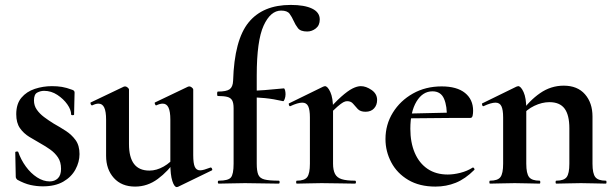

<svg xmlns="http://www.w3.org/2000/svg" viewBox="-20 -746 2498 780"><path d="M118 -338Q118 -317 129.5 -300.5Q141 -284 159 -270.5Q177 -257 198 -244Q223 -230 247 -214.5Q271 -199 287 -177Q303 -155 303 -120Q303 -88 286.5 -57.5Q270 -27 237 -8Q204 11 154 11Q129 11 104 5.5Q79 0 50 -16Q48 -18 46 -21Q44 -24 44 -28L42 -127Q42 -130 47.5 -130.5Q53 -131 54 -129Q65 -97 85 -69.5Q105 -42 130.5 -25.5Q156 -9 182 -9Q202 -9 215 -21.5Q228 -34 228 -60Q228 -88 215.5 -106.5Q203 -125 184 -138.5Q165 -152 145 -163Q122 -176 99 -190Q76 -204 61 -225.5Q46 -247 46 -282Q46 -324 67 -349Q88 -374 121.5 -385Q155 -396 191 -396Q213 -396 231.5 -393Q250 -390 274 -381Q283 -378 283 -370Q283 -350 282 -328.5Q281 -307 281 -281Q281 -278 275 -278Q269 -278 269 -281Q269 -300 253.5 -322Q238 -344 213 -360.5Q188 -377 159 -377Q145 -377 131.5 -370Q118 -363 118 -338Z M529 12Q474 12 442.5 -23Q411 -58 411 -113V-260Q411 -293 403.5 -309Q396 -325 380 -325Q369 -325 355 -318Q351 -317 348.5 -323Q346 -329 349 -330L483 -394Q486 -395 488 -395Q493 -395 498.5 -390.5Q504 -386 504 -382V-161Q504 -107 524.5 -80Q545 -53 587 -53Q616 -53 645 -69.5Q674 -86 691 -111L697 -99Q663 -50 621 -19Q579 12 529 12ZM765 -382V-116Q765 -82 771.5 -68Q778 -54 793 -54Q800 -54 810.5 -57Q821 -60 834 -65Q838 -67 841 -61.5Q844 -56 841 -54L703 13Q701 14 698 14Q688 14 680 -11Q672 -36 672 -82V-260Q672 -293 664.5 -309Q657 -325 641 -325Q630 -325 615 -318Q612 -317 609.5 -323Q607 -329 610 -330L744 -394Q746 -395 749 -395Q754 -395 759.5 -390.5Q765 -386 765 -382Z M869 0Q865 0 865 -6Q865 -12 869 -12Q907 -12 918 -25Q929 -38 929 -81V-306Q929 -328 923 -338.5Q917 -349 903 -352.5Q889 -356 865 -356Q862 -356 862 -365Q862 -374 865 -374Q900 -374 913 -383.5Q926 -393 927 -418Q932 -584 990 -655Q1048 -726 1161 -726Q1217 -726 1248 -711Q1279 -696 1279 -667Q1279 -643 1263 -630.5Q1247 -618 1228 -618Q1201 -618 1190.5 -631.5Q1180 -645 1173 -661Q1166 -677 1156.5 -690Q1147 -703 1122 -703Q1079 -703 1051 -642Q1023 -581 1023 -439V-81Q1023 -52 1029 -37Q1035 -22 1054 -17Q1073 -12 1112 -12Q1116 -12 1116 -6Q1116 0 1112 0Q1077 0 1043.5 -1Q1010 -2 975 -2Q946 -2 918.5 -1Q891 0 869 0ZM1130 -335Q1091 -344 1055.5 -347.5Q1020 -351 980 -351V-377Q1018 -377 1055 -380Q1092 -383 1133 -387Q1136 -387 1138 -379.5Q1140 -372 1140 -363Q1140 -353 1136.5 -343.5Q1133 -334 1130 -335Z M1308 -271 1300 -284Q1339 -329 1366 -353Q1393 -377 1412 -386.5Q1431 -396 1446 -396Q1467 -396 1489.5 -380.5Q1512 -365 1512 -340Q1512 -319 1499.5 -305.5Q1487 -292 1465 -292Q1444 -292 1433.5 -303Q1423 -314 1414.5 -324.5Q1406 -335 1390 -335Q1383 -335 1374.5 -330.5Q1366 -326 1350.5 -312.5Q1335 -299 1308 -271ZM1186 0Q1183 0 1183 -6Q1183 -12 1186 -12Q1217 -12 1228 -26.5Q1239 -41 1239 -81V-269Q1239 -300 1232 -314.5Q1225 -329 1208 -329Q1199 -329 1187 -325.5Q1175 -322 1160 -315Q1156 -313 1154 -319Q1152 -325 1154 -326L1293 -394Q1299 -396 1300 -396Q1311 -396 1322 -372Q1333 -348 1333 -303V-81Q1333 -55 1341 -39.5Q1349 -24 1368.5 -18Q1388 -12 1422 -12Q1426 -12 1426 -6Q1426 0 1422 0Q1395 0 1360.5 -1Q1326 -2 1286 -2Q1258 -2 1232 -1Q1206 0 1186 0Z M1749 12Q1684 12 1638.5 -15Q1593 -42 1569.5 -86.5Q1546 -131 1546 -181Q1546 -240 1576 -288.5Q1606 -337 1657.5 -366Q1709 -395 1774 -395Q1836 -395 1869 -368.5Q1902 -342 1902 -296Q1902 -285 1900 -276Q1898 -267 1891 -267H1795Q1797 -314 1784 -344.5Q1771 -375 1737 -375Q1697 -375 1672 -333.5Q1647 -292 1647 -223Q1647 -167 1665 -125Q1683 -83 1717 -60Q1751 -37 1799 -37Q1823 -37 1850.5 -44Q1878 -51 1900 -65Q1902 -67 1905.5 -63Q1909 -59 1907 -56Q1870 -19 1831.5 -3.5Q1793 12 1749 12ZM1612 -265 1611 -284 1830 -289V-267Z M2240 0Q2237 0 2237 -6Q2237 -12 2240 -12Q2271 -12 2282 -26.5Q2293 -41 2293 -81V-225Q2293 -279 2273.5 -305Q2254 -331 2212 -331Q2182 -331 2150.5 -316Q2119 -301 2100 -275L2095 -287Q2130 -337 2174 -367.5Q2218 -398 2270 -398Q2326 -398 2356.5 -363Q2387 -328 2387 -273V-81Q2387 -41 2398.5 -26.5Q2410 -12 2441 -12Q2444 -12 2444 -6Q2444 0 2441 0Q2421 0 2395 -1Q2369 -2 2340 -2Q2312 -2 2286 -1Q2260 0 2240 0ZM1971 0Q1968 0 1968 -6Q1968 -12 1971 -12Q2002 -12 2013 -26.5Q2024 -41 2024 -81V-269Q2024 -300 2017 -314.5Q2010 -329 1993 -329Q1984 -329 1972 -325.5Q1960 -322 1945 -315Q1941 -313 1939 -319Q1937 -325 1939 -326L2078 -394Q2084 -396 2085 -396Q2096 -396 2107 -372Q2118 -348 2118 -303V-81Q2118 -41 2129.5 -26.5Q2141 -12 2172 -12Q2175 -12 2175 -6Q2175 0 2172 0Q2152 0 2126 -1Q2100 -2 2071 -2Q2043 -2 2017 -1Q1991 0 1971 0Z"/></svg>

Font: Cormorant Light
Style: Bold
Weight: 700
Version: Version 4.000